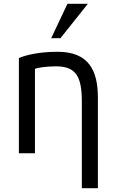

<svg xmlns="http://www.w3.org/2000/svg" viewBox="-20 -807 611 1016"><path d="M300 -605 445 -787H337L251 -605ZM80 4H165V-443C179 -448 220 -456 276 -456C380 -456 413 -405 413 -270V189H498V-290C498 -435 449 -533 285 -533C188 -533 118 -516 80 -500Z"/></svg>

Font: Repo
Style: Regular
Weight: 400
Designer: Stefan Peev
Foundry: Context Ltd
Version: Version 0.000